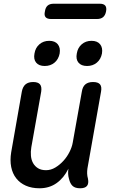

<svg xmlns="http://www.w3.org/2000/svg" viewBox="-20 -1000 640 1030"><path d="M410 10Q383 10 369.5 -2.5Q356 -15 350 -41Q346 -54 345.5 -68Q345 -82 347 -95Q323 -46 284 -18Q245 10 192 10Q150 10 118.5 -4Q87 -18 67 -43.5Q47 -69 40 -104.5Q33 -140 40 -183L97 -508Q102 -535 117 -547.5Q132 -560 158 -560Q184 -560 194.5 -547.5Q205 -535 201 -508L148 -210Q144 -186 146 -164Q148 -142 157.5 -125Q167 -108 184 -97.5Q201 -87 227 -87Q253 -87 277 -101.5Q301 -116 320.5 -137.5Q340 -159 353 -185Q366 -211 370 -234L419 -508Q423 -535 438 -547.5Q453 -560 479 -560Q506 -560 516.5 -547.5Q527 -535 522 -508L449 -96Q447 -82 447.5 -68.5Q448 -55 452 -41Q457 -15 446.5 -2.5Q436 10 410 10ZM447 -646Q416 -646 401 -664Q386 -682 392 -713Q397 -744 418.5 -762.5Q440 -781 471 -781Q502 -781 517 -762.5Q532 -744 527 -713Q521 -682 499.5 -664Q478 -646 447 -646ZM220 -646Q189 -646 174 -664Q159 -682 165 -713Q170 -744 191.5 -762.5Q213 -781 244 -781Q275 -781 290 -762.5Q305 -744 300 -713Q294 -682 272.5 -664Q251 -646 220 -646ZM254 -898Q233 -898 224.5 -908Q216 -918 221 -939Q224 -960 235.5 -970Q247 -980 268 -980H515Q536 -980 544.5 -970Q553 -960 549 -939Q545 -918 533 -908Q521 -898 500 -898Z"/></svg>

Font: Maple Mono NL Medium
Style: Italic
Weight: 500
Italic angle: -10°
Monospace: yes
Designer: subframe7536
Version: Version 7.000